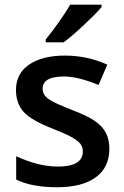

<svg xmlns="http://www.w3.org/2000/svg" viewBox="-20 -786 527 816"><path d="M444.8 -153.8Q444.8 -74.7 387.2 -32.5Q329.6 9.8 222.2 9.8Q114.3 9.8 48.8 -22.9V-122.1Q144 -78.1 226.1 -78.1Q332 -78.1 332 -142.1Q332 -162.6 320.3 -176.3Q308.6 -189.9 281.7 -204.6Q254.9 -219.2 207 -237.8Q113.8 -273.9 80.8 -310.1Q47.9 -346.2 47.9 -403.8Q47.9 -473.1 103.8 -511.5Q159.7 -549.8 255.9 -549.8Q351.1 -549.8 436 -511.2L398.9 -424.8Q311.5 -460.9 252 -460.9Q161.1 -460.9 161.1 -409.2Q161.1 -383.8 184.8 -366.2Q208.5 -348.6 288.1 -317.9Q355 -292 385.3 -270.5Q415.5 -249 430.2 -220.9Q444.8 -192.9 444.8 -153.8ZM174.3 -606V-618.2Q202.1 -652.3 231.7 -694.3Q261.2 -736.3 278.3 -766.1H411.6V-755.9Q386.2 -726.1 335.7 -679Q285.2 -631.8 250.5 -606Z"/></svg>

Font: JBL Sans
Style: Semibold
Weight: 600
Version: Version 1.10